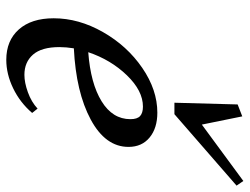

<svg xmlns="http://www.w3.org/2000/svg" viewBox="-111 -665 787 605"><g transform="rotate(90 282.5 -362.5)"><path d="M303.7 -518.6 309.1 -717.8 346.7 -732.4 372.6 -605 550.3 -735.8 564.9 -714.4 339.8 -518.6ZM168.5 11.2Q107.9 11.2 72.8 -28.3Q37.6 -67.9 37.6 -138.2Q37.6 -217.3 81.1 -293.5Q124.5 -369.6 193.8 -417.2Q263.2 -464.8 335 -464.8Q383.8 -464.8 413.3 -440.4Q442.9 -416 442.9 -374Q442.9 -301.3 356.7 -254.9Q270.5 -208.5 132.3 -201.7Q128.4 -177.2 128.4 -156.2Q128.4 -100.1 152.1 -73Q175.8 -45.9 215.8 -45.9Q240.2 -45.9 270.8 -56.9Q301.3 -67.9 322.3 -87.4L335.9 -70.3Q303.2 -32.2 258.3 -10.5Q213.4 11.2 168.5 11.2ZM315.9 -419.4Q266.1 -419.4 217.3 -368.9Q168.5 -318.4 144.5 -247.1Q242.7 -254.4 299.1 -289.1Q355.5 -323.7 355.5 -379.9Q355.5 -401.4 345.7 -410.4Q335.9 -419.4 315.9 -419.4Z"/></g></svg>

Font: Elstob 6pt Medium
Style: Italic
Weight: 500
Italic angle: -20°
Designer: Peter S. Baker
Version: Version 1.015